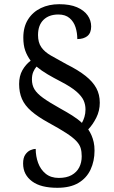

<svg xmlns="http://www.w3.org/2000/svg" viewBox="-20 -780 543 914"><path d="M253 114Q214 114 184 106.5Q154 99 133 83.5Q112 68 101 47Q90 26 90 -2Q90 -29 100.5 -44Q111 -59 124.5 -65Q138 -71 150 -71Q150 -36 161.5 -4.5Q173 27 197.5 47Q222 67 260 67Q297 67 321 53.5Q345 40 357 17Q369 -6 369 -36Q369 -58 364 -75Q359 -92 343 -109Q327 -126 295.5 -146.5Q264 -167 211 -196Q160 -224 129 -251Q98 -278 84.5 -309Q71 -340 71 -380Q71 -418 86.5 -445.5Q102 -473 126 -491Q109 -514 100 -539.5Q91 -565 91 -601Q91 -652 113.5 -687.5Q136 -723 174.5 -741.5Q213 -760 262 -760Q313 -760 346.5 -745.5Q380 -731 397 -707Q414 -683 414 -654Q414 -623 396 -608.5Q378 -594 348 -594Q348 -624 339.5 -650.5Q331 -677 311 -694Q291 -711 258 -711Q213 -711 187 -685.5Q161 -660 161 -613Q161 -578 176.5 -555.5Q192 -533 222.5 -515.5Q253 -498 297 -474Q353 -446 387.5 -418.5Q422 -391 438.5 -360.5Q455 -330 455 -291Q455 -253 438.5 -220Q422 -187 400 -164Q409 -151 415.5 -136Q422 -121 426 -103.5Q430 -86 430 -63Q430 -13 411 27.5Q392 68 353 91Q314 114 253 114ZM370 -195Q377 -207 382 -223.5Q387 -240 387 -259Q387 -282 378 -302Q369 -322 344 -344Q319 -366 269 -392Q236 -409 207 -426Q178 -443 154 -463Q145 -453 138.5 -438Q132 -423 132 -402Q132 -375 144 -355Q156 -335 185 -314Q214 -293 266 -264Q297 -247 324 -230Q351 -213 370 -195Z"/></svg>

Font: Noto Serif Khmer SemiCondensed
Style: Regular
Weight: 400
Width: 4
Designer: Danh Hong and the Monotype Design Team
Foundry: Monotype Imaging Inc.
Version: Version 2.004